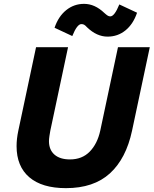

<svg xmlns="http://www.w3.org/2000/svg" viewBox="-20 -960 797 996"><path d="M75 -282 167 -715H333L241 -282Q239 -272 236.5 -255Q234 -238 234 -228Q234 -183 262.5 -158Q291 -133 343 -133Q406 -133 445.5 -173.5Q485 -214 500 -282L592 -715H757L665 -282Q634 -137 550 -60.5Q466 16 322 16Q198 16 132 -40.5Q66 -97 66 -202Q66 -240 75 -282ZM416 -940Q472 -940 521 -893Q532 -883 538.5 -879Q545 -875 552 -875Q574 -875 599 -937L691 -894Q671 -835 631 -802.5Q591 -770 538 -770Q482 -770 432 -818Q422 -829 416 -832Q410 -835 402 -835Q380 -835 355 -773L263 -816Q283 -875 323.5 -907.5Q364 -940 416 -940Z"/></svg>

Font: Wix Madefor Text ExtraBold
Style: Italic
Weight: 800
Italic angle: -12°
Designer: Dalton Maag Ltd
Foundry: Dalton Maag Ltd
Version: Version 3.100